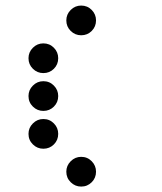

<svg xmlns="http://www.w3.org/2000/svg" viewBox="-20 -689 587 694"><path d="M327.1 -615.2Q327.1 -592.8 311.5 -577.1Q295.9 -561.5 273.4 -561.5Q251.5 -561.5 235.6 -577.1Q219.7 -592.8 219.7 -615.2Q219.7 -637.2 235.6 -653.1Q251.5 -668.9 273.4 -668.9Q295.9 -668.9 311.5 -653.1Q327.1 -637.2 327.1 -615.2ZM190.4 -478.5Q190.4 -456.1 174.8 -440.4Q159.2 -424.8 136.7 -424.8Q114.7 -424.8 98.9 -440.4Q83 -456.1 83 -478.5Q83 -500.5 98.9 -516.4Q114.7 -532.2 136.7 -532.2Q159.2 -532.2 174.8 -516.4Q190.4 -500.5 190.4 -478.5ZM190.4 -341.8Q190.4 -319.3 174.8 -303.7Q159.2 -288.1 136.7 -288.1Q114.7 -288.1 98.9 -303.7Q83 -319.3 83 -341.8Q83 -363.8 98.9 -379.6Q114.7 -395.5 136.7 -395.5Q159.2 -395.5 174.8 -379.6Q190.4 -363.8 190.4 -341.8ZM190.4 -205.1Q190.4 -182.6 174.8 -167Q159.2 -151.4 136.7 -151.4Q114.7 -151.4 98.9 -167Q83 -182.6 83 -205.1Q83 -227.1 98.9 -242.9Q114.7 -258.8 136.7 -258.8Q159.2 -258.8 174.8 -242.9Q190.4 -227.1 190.4 -205.1ZM327.1 -68.4Q327.1 -45.9 311.5 -30.3Q295.9 -14.6 273.4 -14.6Q251.5 -14.6 235.6 -30.3Q219.7 -45.9 219.7 -68.4Q219.7 -90.3 235.6 -106.2Q251.5 -122.1 273.4 -122.1Q295.9 -122.1 311.5 -106.2Q327.1 -90.3 327.1 -68.4Z"/></svg>

Font: DatDot
Style: Regular
Weight: 400
Designer: GGBot
Version: 1.00